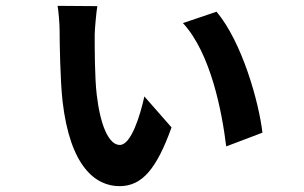

<svg xmlns="http://www.w3.org/2000/svg" viewBox="-20 -600 1040 657"><path d="M313 -579 177 -580C180 -567 184 -517 184 -496C184 -455 186 -327 194 -254C220 -28 308 37 389 37C467 37 516 -23 567 -164L474 -270C460 -206 429 -104 390 -104C352 -104 323 -172 311 -276C304 -333 304 -439 304 -481C304 -499 310 -562 313 -579ZM721 -560 606 -521C702 -417 740 -215 754 -99L878 -146C866 -250 809 -455 721 -560Z"/></svg>

Font: Noto Sans T Chinese Bold
Style: Bold
Weight: 700
Designer: Ryoko NISHIZUKA (kana & ideographs); Paul D. Hunt (Latin, Greek & Cyrillic); Wenlong ZHANG (bopomofo); Sandoll Communica
Foundry: Adobe Systems Incorporated
Version: Version 1.000;PS 1;hotconv 1.0.78;makeotf.lib2.5.61930